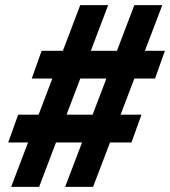

<svg xmlns="http://www.w3.org/2000/svg" viewBox="-20 -730 664 750"><path d="M234.4 0 504.8 -710H614L343.6 0ZM12 -173.6 51 -282H532.6L493.6 -173.6ZM23.6 0 293.4 -710H402.6L132.8 0ZM104 -423.2 142.6 -531.6H624.2L585.6 -423.2Z"/></svg>

Font: Geist Mono
Style: Italic
Weight: 400
Italic angle: -12°
Monospace: yes
Designer: Basement.studio, Andrés Briganti, Mateo Zaragoza
Foundry: Basement.studio, Vercel, Andrés Briganti, Guido Ferreyra, Mateo Zaragoza
Version: Version 1.500